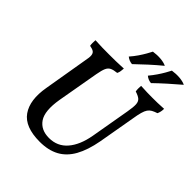

<svg xmlns="http://www.w3.org/2000/svg" viewBox="-240 -1031 1187 1187"><g transform="rotate(45 353.5 -437.0)"><path d="M307 9Q177 9 128 -61Q79 -131 101 -256L150 -546Q157 -578 155 -595Q153 -612 142 -619.5Q131 -627 108 -631Q106 -641 106 -653.5Q106 -666 107 -679Q143 -677 169 -676.5Q195 -676 227 -676Q260 -676 288.5 -676.5Q317 -677 355 -679Q354 -666 352.5 -654.5Q351 -643 345 -631Q315 -628 299 -620Q283 -612 274.5 -592.5Q266 -573 259 -534L211 -261Q192 -148 226 -98Q260 -48 331 -48Q404 -48 450 -101Q496 -154 513 -249L558 -508Q566 -553 564.5 -576Q563 -599 549.5 -610.5Q536 -622 507 -631Q505 -643 505 -654.5Q505 -666 506 -679Q538 -677 562 -676.5Q586 -676 606 -676Q632 -676 653 -676.5Q674 -677 707 -679Q707 -666 704.5 -654Q702 -642 697 -631Q676 -624 662.5 -616.5Q649 -609 640 -596Q631 -583 624.5 -559.5Q618 -536 612 -498L570 -258Q553 -166 520 -107Q487 -48 434.5 -19.5Q382 9 307 9ZM537 -734Q511 -736 491 -753Q511 -777 527 -800.5Q543 -824 555 -845Q567 -866 574 -880Q607 -885 637.5 -882.5Q668 -880 688 -870Q650 -838 610.5 -802.5Q571 -767 537 -734ZM371 -734Q345 -736 324 -753Q345 -777 361 -800.5Q377 -824 389 -845Q401 -866 408 -880Q441 -885 471.5 -882.5Q502 -880 522 -870Q483 -838 444 -802.5Q405 -767 371 -734Z"/></g></svg>

Font: Vollkorn Medium
Style: Italic
Weight: 500
Italic angle: -11°
Designer: Friedrich Althausen
Foundry: Friedrich Althausen
Version: Version 5.000